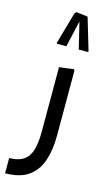

<svg xmlns="http://www.w3.org/2000/svg" viewBox="-127 -669 502 912"><g transform="rotate(15 123.5 -213.5)"><path d="M0 200V125Q62 125 89.5 89.5Q117 54 117 -35V-353L189 -362L192 -354V-35Q192 36 173.5 89Q155 142 113 171Q71 200 0 200ZM130 -627 186 -620 233 -462 231 -458H186L152 -598L157 -599L125 -458H79L77 -462L122 -620Z"/></g></svg>

Font: Fustat
Style: Regular
Weight: 400
Designer: Mohamed Gaber, Khaled Hosny, Laura Garcia Mut
Foundry: Kief Type Foundry, Alif Type Foundry, Hard Type Foundry
Version: Version 1.007